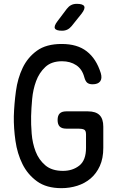

<svg xmlns="http://www.w3.org/2000/svg" viewBox="-20 -970 640 1000"><path d="M428 -270Q428 -290 418 -295Q408 -300 388 -300H325Q302 -300 291 -311Q280 -322 280 -345Q280 -368 291 -379Q302 -390 325 -390H438Q479 -390 498.5 -370.5Q518 -351 518 -310V-200Q518 -145 500 -105.5Q482 -66 452 -40.5Q422 -15 382.5 -2.5Q343 10 300 10Q222 10 173 -25.5Q124 -61 97 -115.5Q70 -170 60.5 -236.5Q51 -303 52 -365Q54 -429 63 -495.5Q72 -562 98 -616.5Q124 -671 172.5 -706Q221 -741 301 -741Q342 -741 374.5 -731.5Q407 -722 432 -702.5Q457 -683 475 -655Q493 -627 505 -589Q513 -561 501.5 -546Q490 -531 462 -531Q445 -531 435 -538.5Q425 -546 419 -568Q408 -610 377 -630.5Q346 -651 303 -651Q248 -651 216 -621Q184 -591 168 -547.5Q152 -504 147.5 -454.5Q143 -405 142 -365Q141 -324 145 -274Q149 -224 165.5 -181Q182 -138 216 -109Q250 -80 308 -80Q358 -80 393 -107.5Q428 -135 428 -200ZM303 -810Q272 -810 266 -822Q260 -834 279 -859L328 -924Q338 -937 350.5 -943.5Q363 -950 380 -950Q412 -950 418.5 -937.5Q425 -925 405 -899L353 -834Q343 -822 331 -816Q319 -810 303 -810Z"/></svg>

Font: Maple Mono NL
Style: Regular
Weight: 400
Monospace: yes
Designer: subframe7536
Version: Version 7.000